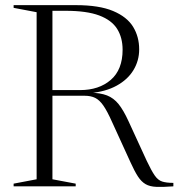

<svg xmlns="http://www.w3.org/2000/svg" viewBox="-20 -725 694 747"><path d="M291.5 -374.5Q365 -374.5 411 -414.2Q457 -454 457 -531.5Q457 -578.5 435.8 -612.5Q414.5 -646.5 366 -664.8Q317.5 -683 235 -683H139L137.5 -705H275Q366 -705 420 -682.2Q474 -659.5 497.8 -620.8Q521.5 -582 521.5 -533Q521.5 -489 499.2 -452.2Q477 -415.5 434 -391.8Q391 -368 328.5 -362.5V-364.5Q370 -364 396.2 -353.8Q422.5 -343.5 441.5 -319.8Q460.5 -296 479.5 -254.5L551 -99Q569 -61 581.8 -42.5Q594.5 -24 610.8 -18.8Q627 -13.5 654.5 -13.5V0Q614 3 588.5 2Q563 1 546.5 -8.5Q530 -18 516.8 -38.2Q503.5 -58.5 487.5 -94L415.5 -251.5Q397 -293 382 -314.5Q367 -336 350.2 -344.2Q333.5 -352.5 308.5 -352.5H140L139.5 -374.5ZM184 -705V-27.5L274.5 -10.5V0H33V-10.5L122.5 -27.5V-677.5L33 -694.5V-705Z"/></svg>

Font: Newsreader 60pt Light
Style: Regular
Weight: 300
Designer: Hugues Gentile
Foundry: Production Type
Version: Version 1.003